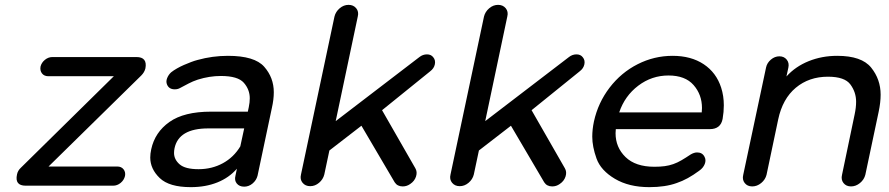

<svg xmlns="http://www.w3.org/2000/svg" viewBox="-20 -765 3662 791"><path d="M86 0Q40 0 50 -46Q53 -62 66 -74L449 -451H179Q162 -451 153 -462.5Q144 -474 147 -491Q151 -507 165 -518.5Q179 -530 196 -530H542Q588 -530 579 -483Q575 -467 562 -454L180 -79H463Q480 -79 489 -67.5Q498 -56 495 -40Q491 -23 477 -11.5Q463 0 446 0Z M919 -535Q1029 -535 1068.5 -490Q1108 -445 1108 -385Q1108 -355 1100 -320L1041 -41Q1036 -22 1020.5 -9Q1005 4 986 4Q966 4 955.5 -9Q945 -22 950 -41L956 -70Q924 -33 875.5 -13.5Q827 6 766 6Q677 6 638 -31.5Q599 -69 599 -116Q599 -132 603 -150Q618 -220 678 -262.5Q738 -305 849 -305H1001L1005 -324Q1009 -343 1009 -360Q1009 -396 984.5 -424Q960 -452 890 -452Q843 -452 795 -437Q774 -430 757 -421Q740 -412 721 -402Q712 -397 700 -397Q676 -397 668 -417Q663 -429 668.5 -443Q674 -457 685 -467Q695 -475 709 -483Q723 -491 738 -497.5Q753 -504 767.5 -509.5Q782 -515 794 -518Q855 -535 919 -535ZM798 -68Q853 -68 898 -92.5Q943 -117 970 -162L986 -236H838Q716 -236 699 -154Q697 -144 697 -135Q697 -108 720 -88Q743 -68 798 -68Z M1469 -247 1337 -145 1316 -46Q1311 -26 1294.5 -12Q1278 2 1258 2Q1238 2 1226.5 -12Q1215 -26 1220 -46L1358 -697Q1363 -717 1379.5 -731Q1396 -745 1416 -745Q1436 -745 1447.5 -731Q1459 -717 1454 -697L1363 -266L1708 -530Q1722 -541 1739 -541Q1756 -541 1765 -529Q1775 -517 1771.5 -500Q1768 -483 1752 -471L1554 -311L1691 -72Q1700 -57 1694 -38Q1688 -19 1670 -7Q1656 3 1639 3Q1617 3 1606 -14Z M2085 -247 1953 -145 1932 -46Q1927 -26 1910.5 -12Q1894 2 1874 2Q1854 2 1842.5 -12Q1831 -26 1836 -46L1974 -697Q1979 -717 1995.5 -731Q2012 -745 2032 -745Q2052 -745 2063.5 -731Q2075 -717 2070 -697L1979 -266L2324 -530Q2338 -541 2355 -541Q2372 -541 2381 -529Q2391 -517 2387.5 -500Q2384 -483 2368 -471L2170 -311L2307 -72Q2316 -57 2310 -38Q2304 -19 2286 -7Q2272 3 2255 3Q2233 3 2222 -14Z M2957 -275Q2949 -233 2904 -233H2517Q2516 -225 2516 -216Q2516 -158 2557 -118Q2598 -78 2676 -78Q2700 -78 2718.5 -80.5Q2737 -83 2754 -89Q2771 -95 2788 -105Q2805 -115 2826 -129Q2840 -137 2852 -137Q2873 -137 2882 -120Q2890 -106 2883.5 -89.5Q2877 -73 2861 -62Q2813 -26 2768 -11Q2721 6 2655 6Q2571 6 2513 -28.5Q2455 -63 2437.5 -112Q2420 -161 2420 -202Q2420 -232 2427 -265Q2444 -342 2491.5 -404Q2539 -466 2607 -500.5Q2675 -535 2751 -535Q2827 -535 2879 -500.5Q2931 -466 2951 -404Q2962 -370 2962 -331Q2962 -304 2957 -275ZM2734 -454Q2665 -454 2609.5 -412Q2554 -370 2531 -302H2871Q2872 -311 2872 -320Q2872 -375 2837.5 -414.5Q2803 -454 2734 -454Z M3429 -535Q3530 -535 3569 -486.5Q3608 -438 3608 -375Q3608 -343 3600 -305L3545 -45Q3540 -25 3523 -11Q3506 3 3486 3Q3466 3 3455 -11Q3444 -25 3449 -45L3501 -294Q3507 -322 3507 -346Q3507 -385 3483.5 -417Q3460 -449 3391 -449Q3313 -449 3258.5 -403.5Q3204 -358 3186 -273L3138 -45Q3133 -25 3116 -11Q3099 3 3079 3Q3059 3 3048 -11Q3037 -25 3042 -45L3136 -487Q3140 -506 3156 -519.5Q3172 -533 3191 -533Q3210 -533 3221 -519.5Q3232 -506 3228 -487L3220 -450Q3257 -491 3311.5 -513Q3366 -535 3429 -535Z"/></svg>

Font: Sepalumica Med
Style: Italic
Weight: 500
Italic angle: -12°
Designer: Julieta Ulanovsky
Foundry: Julieta Ulanovsky
Version: Version 7.200